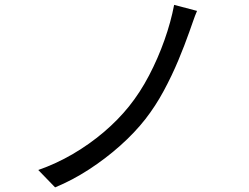

<svg xmlns="http://www.w3.org/2000/svg" viewBox="-20 -765 1040 801"><path d="M802 -719.5Q793.3 -699.5 785 -675.1Q776.6 -650.8 769.7 -631.7Q750.7 -577.6 724 -513.4Q697.2 -449.3 663.1 -386Q629 -322.7 586.6 -268.2Q541.9 -211.1 481 -156.9Q420.1 -102.7 350.9 -57.8Q281.7 -12.9 209.9 16.7L139.6 -55.8Q214.7 -82 284.1 -122.6Q353.5 -163.2 413.2 -214Q472.9 -264.8 518.1 -321.1Q564.7 -379.1 601.9 -450.3Q639.1 -521.4 666 -597.4Q692.9 -673.3 706.5 -744.7Z"/></svg>

Font: Noto Sans TC
Style: Regular
Weight: 100
Designer: Ryoko NISHIZUKA 西塚涼子 (kana, bopomofo & ideographs); Paul D. Hunt (Latin, Greek & Cyrillic); Sandoll Communications 산돌커뮤니
Foundry: Adobe
Version: Version 2.004;hotconv 1.0.118;makeotfexe 2.5.65603